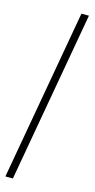

<svg xmlns="http://www.w3.org/2000/svg" viewBox="-151 -819 420 852"><g transform="rotate(15 59.0 -392.5)"><path d="M-28.5 0H6L145 -785H110.5Z"/></g></svg>

Font: Anybody UltraCondensed ExtraLight
Style: Italic
Weight: 250
Width: 1
Italic angle: -10°
Version: Version 1.113;gftools[0.9.25]